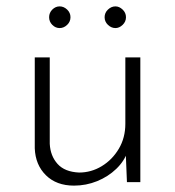

<svg xmlns="http://www.w3.org/2000/svg" viewBox="-20 -571 549 602"><path d="M212 11Q157 11 124 -21.5Q91 -54 89 -106V-391H136V-120Q138 -82 160.5 -57Q183 -32 228 -30Q266 -30 299 -50Q332 -70 352.5 -104.5Q373 -139 373 -183V-391H420V0H378L373 -123L380 -96Q370 -66 344.5 -41.5Q319 -17 284.5 -3Q250 11 212 11ZM134 -517Q134 -531 144 -541Q154 -551 167 -551Q180 -551 190.5 -541Q201 -531 201 -517Q201 -503 190.5 -493Q180 -483 167 -483Q154 -483 144 -493Q134 -503 134 -517ZM308 -517Q308 -531 318.5 -541Q329 -551 342 -551Q354 -551 364.5 -541Q375 -531 375 -517Q375 -503 364.5 -493Q354 -483 342 -483Q329 -483 318.5 -493Q308 -503 308 -517Z"/></svg>

Font: Josefin Sans Thin Light
Style: Regular
Weight: 300
Version: Version 2.000